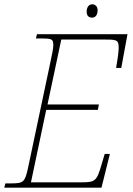

<svg xmlns="http://www.w3.org/2000/svg" viewBox="-36 -873 617 893"><path d="M392 -791C405 -791 418 -800 418 -825C418 -843 407 -853 393 -853C377 -853 367 -839 367 -818C367 -800 377 -791 392 -791ZM-16 0H436L475 -157H451L437 -110C414 -30 407 -25 341 -25H108L179 -362H419L424 -387H185L249 -689H457C509 -689 516 -686 516 -649C516 -630 508 -578 504 -557H528L557 -714H136L131 -694H158C206 -694 212 -691 212 -662C212 -649 206 -619 198 -582L95 -95C80 -25 74 -20 13 -20H-11Z"/></svg>

Font: Noto Serif SemiCondensed Thin
Style: Italic
Weight: 100
Width: 4
Italic angle: -12°
Designer: Monotype Design Team
Foundry: Monotype Imaging Inc.
Version: Version 2.013